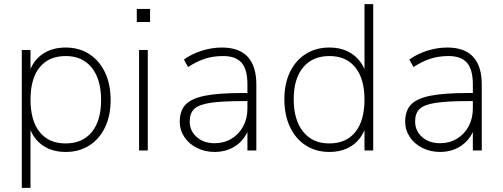

<svg xmlns="http://www.w3.org/2000/svg" viewBox="-20 -725 2424 925"><path d="M513 -243Q513 -168 486 -111.5Q459 -55 410 -24Q361 7 297 7Q236 7 192.5 -20Q149 -47 127 -98V180H85V-484H127V-393Q149 -443 192.5 -469.5Q236 -496 297 -496Q361 -496 410 -464.5Q459 -433 486 -376Q513 -319 513 -243ZM467 -243Q467 -343 422 -399Q377 -455 297 -455Q215 -455 171 -400.5Q127 -346 127 -245Q127 -144 171 -89Q215 -34 296 -34Q377 -34 422 -88.5Q467 -143 467 -243Z M650 0V-484H692V0ZM639 -682H703V-619H639Z M1215 -317V0H1172V-89Q1150 -43 1108.5 -18Q1067 7 1014 7Q968 7 929.5 -12Q891 -31 868.5 -64.5Q846 -98 846 -138Q846 -192 874.5 -221.5Q903 -251 968.5 -264Q1034 -277 1152 -277H1172V-319Q1172 -390 1144 -422.5Q1116 -455 1055 -455Q1008 -455 968.5 -442.5Q929 -430 886 -402L866 -438Q903 -465 951.5 -480.5Q1000 -496 1049 -496Q1215 -496 1215 -317ZM1172 -202V-238H1153Q1048 -238 993 -229.5Q938 -221 916 -200.5Q894 -180 894 -140Q894 -94 928 -64.5Q962 -35 1014 -35Q1059 -35 1095 -56.5Q1131 -78 1151.5 -116Q1172 -154 1172 -202Z M1778 -705V0H1736V-98Q1714 -47 1670.5 -20Q1627 7 1566 7Q1502 7 1453 -24.5Q1404 -56 1377 -113.5Q1350 -171 1350 -247Q1350 -322 1377 -378Q1404 -434 1453 -465Q1502 -496 1566 -496Q1627 -496 1670.5 -469Q1714 -442 1736 -392V-705ZM1736 -245Q1736 -345 1692 -400Q1648 -455 1567 -455Q1486 -455 1440.5 -400.5Q1395 -346 1395 -247Q1395 -147 1440.5 -90.5Q1486 -34 1566 -34Q1648 -34 1692 -89Q1736 -144 1736 -245Z M2301 -317V0H2258V-89Q2236 -43 2194.5 -18Q2153 7 2100 7Q2054 7 2015.5 -12Q1977 -31 1954.5 -64.5Q1932 -98 1932 -138Q1932 -192 1960.5 -221.5Q1989 -251 2054.5 -264Q2120 -277 2238 -277H2258V-319Q2258 -390 2230 -422.5Q2202 -455 2141 -455Q2094 -455 2054.5 -442.5Q2015 -430 1972 -402L1952 -438Q1989 -465 2037.5 -480.5Q2086 -496 2135 -496Q2301 -496 2301 -317ZM2258 -202V-238H2239Q2134 -238 2079 -229.5Q2024 -221 2002 -200.5Q1980 -180 1980 -140Q1980 -94 2014 -64.5Q2048 -35 2100 -35Q2145 -35 2181 -56.5Q2217 -78 2237.5 -116Q2258 -154 2258 -202Z"/></svg>

Font: wassup Sans
Style: Light
Weight: 200
Version: Version 2.001